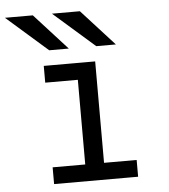

<svg xmlns="http://www.w3.org/2000/svg" viewBox="-61 -780 730 827"><g transform="rotate(-5 303.5 -366.0)"><path d="M280.5 -15V-511H361.8V-15ZM139.5 0V-72.5H502.8V0ZM139.5 -438.5V-511H325.5V-438.5ZM372.2 -576 194.2 -732H315L457 -576ZM168.8 -576 -9.2 -732H111.5L253.5 -576Z"/></g></svg>

Font: Overpass Mono Light
Style: Regular
Weight: 300
Monospace: yes
Designer: Delve Withrington, Dave Bailey
Foundry: Delve Fonts LLC
Version: Version 4.000